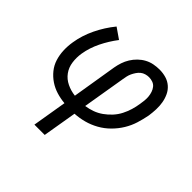

<svg xmlns="http://www.w3.org/2000/svg" viewBox="-178 -706 1107 1107"><g transform="rotate(45 375.0 -152.5)"><path d="M241 215 276 5Q241 2 208.5 -8Q176 -18 148.5 -36.5Q121 -55 100 -81Q79 -107 69 -139Q59 -171 57.5 -206Q56 -241 62 -277Q72 -341 102 -403.5Q132 -466 176 -520L241 -475Q205 -428 179 -375Q153 -322 144 -267Q138 -230 143 -194Q148 -158 168 -130.5Q188 -103 220 -87.5Q252 -72 288 -68L333 -343Q337 -366 344.5 -388.5Q352 -411 365 -432Q378 -453 396 -470.5Q414 -488 435.5 -499.5Q457 -511 480.5 -515.5Q504 -520 527 -520Q555 -520 580.5 -512.5Q606 -505 625.5 -488Q645 -471 656 -447.5Q667 -424 671.5 -398Q676 -372 675 -344.5Q674 -317 670 -289Q663 -252 651.5 -215Q640 -178 619.5 -144.5Q599 -111 570.5 -82.5Q542 -54 507 -34.5Q472 -15 434.5 -5Q397 5 360 7L325 215ZM372 -68Q400 -72 426.5 -81.5Q453 -91 477 -108Q501 -125 521 -147Q541 -169 554 -194.5Q567 -220 575 -246.5Q583 -273 587 -300Q590 -317 591.5 -333.5Q593 -350 591.5 -365.5Q590 -381 585 -396Q580 -411 570.5 -423Q561 -435 546 -440.5Q531 -446 515 -446Q502 -446 488 -442Q474 -438 463 -429Q452 -420 444 -408Q436 -396 430 -383.5Q424 -371 421 -357.5Q418 -344 416 -331Z"/></g></svg>

Font: Iosevka Etoile
Style: Italic
Weight: 400
Italic angle: -9°
Designer: Belleve Invis
Foundry: Belleve Invis
Version: Version 22.1.2; ttfautohint (v1.8.4)